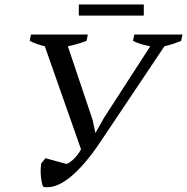

<svg xmlns="http://www.w3.org/2000/svg" viewBox="-20 -814 819 841"><path d="M638.2 -611.3Q594.2 -619.1 562.5 -634.8L568.4 -662.6H779.3L773.4 -634.8Q760.3 -629.4 741.9 -623Q723.6 -616.7 700.2 -611.3L418 -189.9Q384.3 -139.6 351.1 -101.1Q317.9 -62.5 286.4 -37.1Q254.9 -11.7 225.3 -1Q195.8 9.8 169.4 4.4Q165 -4.4 162.6 -17.1Q160.2 -29.8 158.9 -44.2Q157.7 -58.6 158.2 -72.5Q158.7 -86.4 160.2 -97.7L179.2 -121.1L271.5 -95.7Q276.4 -97.2 283.9 -102.1Q291.5 -106.9 300.3 -115Q309.1 -123 318.1 -134.3Q327.1 -145.5 335 -159.7L176.3 -611.3Q141.1 -619.6 109.9 -634.8L115.7 -662.6H364.7L358.9 -634.8Q341.8 -628.4 321.3 -622.3Q300.8 -616.2 277.3 -611.3L385.7 -288.6L397.5 -232.9H398.9L435.5 -297.9ZM325.2 -745.6V-794.4H609.9V-745.6Z"/></svg>

Font: PT Astra Serif
Style: Italic
Weight: 400
Italic angle: -16°
Designer: A.Korolkova, I. Chaeva
Foundry: ParaType Ltd
Version: Version 1.001